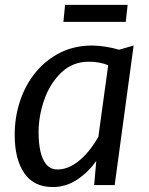

<svg xmlns="http://www.w3.org/2000/svg" viewBox="-20 -748 602 776"><path d="M193.5 8Q116.5 8 78 -48.4Q39.4 -104.7 39.4 -202.7Q39.4 -276.1 61.5 -341.2Q83.5 -406.4 124.8 -456.5Q166.2 -506.6 223.8 -535.3Q281.4 -564 352.5 -564Q376.9 -564 406.7 -559.3Q436.4 -554.6 461.2 -547L520.1 -564L443.5 0H360.6L369.1 -97.8Q338.9 -54 293.3 -23Q247.6 8 193.5 8ZM212.6 -63.1Q237.9 -63.1 261.5 -74.2Q285.1 -85.2 306.3 -104Q327.5 -122.8 345.5 -146.4Q363.5 -170.1 377.5 -194.9L417.3 -484.4Q381.9 -498.6 339.4 -498.6Q273.6 -498.6 227.9 -454.8Q182 -410.8 158.9 -344.9Q135.9 -278.9 135.9 -213.1Q135.9 -170.2 143.4 -136.3Q151 -102.4 167.8 -82.7Q184.6 -63.1 212.6 -63.1ZM488.3 -659.5H236.2L243.1 -728.2H495.8Z"/></svg>

Font: Merriweather Sans Variable Regular
Style: Italic
Weight: 300
Italic angle: -8°
Designer: Eben Sorkin
Foundry: Eben Sorkin
Version: Version 2.001